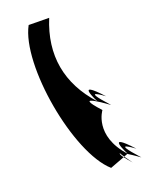

<svg xmlns="http://www.w3.org/2000/svg" viewBox="-218 -824 760 952"><g transform="rotate(-30 162.5 -348.0)"><path d="M132 46 212 31C203 13 202 5 206 5C209 13 212 22 216 30L236 26C260 47 288 76 288 76C188 -82 288 26 288 26C188 -132 238 26 238 26C138 -132 238 -224 238 -224C138 -382 288 -224 288 -224C188 -382 288 -274 288 -274C188 -432 238 -274 238 -274C138 -432 138 -594 238 -752L132 -772C6 -614 6 -112 132 46ZM212 31C218 42 226 57 238 76C238 76 227 54 216 30Z"/></g></svg>

Font: Digital Distortion
Style: Regular
Weight: 400
Version: Version 1